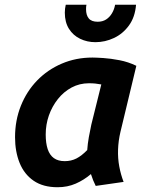

<svg xmlns="http://www.w3.org/2000/svg" viewBox="-20 -780 624 814"><path d="M224.2 13.8Q162.8 13.8 122.8 -13.6Q82.8 -41 63.2 -89.2Q43.8 -137.5 43.8 -198.2Q43.8 -269.8 68.5 -331.5Q93.2 -393.2 137.5 -438.9Q181.8 -484.5 241.8 -510.2Q301.8 -536 372 -536Q386.8 -536 417.8 -534Q448.8 -532 486.5 -524.8Q524.2 -517.5 558 -501L490.5 -220.2Q481.8 -183.2 480.5 -146.1Q479.2 -109 485.6 -74.5Q492 -40 504 -8.8L385.8 8.2Q379.8 -3.8 374.9 -15.8Q370 -27.8 365.5 -42Q336 -16.8 301 -1.5Q266 13.8 224.2 13.8ZM254.5 -96.8Q281.5 -96.8 303.9 -108.1Q326.2 -119.5 349.8 -143.8Q351.5 -169.2 356.6 -198.4Q361.8 -227.5 367.2 -251.8L409.5 -422Q395.5 -424.5 383.9 -425.8Q372.2 -427 357.2 -427Q317.2 -427 283.6 -409Q250 -391 225.4 -360Q200.8 -329 187.2 -290.4Q173.8 -251.8 173.8 -209.8Q173.8 -173 182.2 -147.6Q190.8 -122.2 208.6 -109.5Q226.5 -96.8 254.5 -96.8ZM384.5 -601.2Q349.5 -601.2 319.8 -615.5Q290 -629.8 272.4 -657.8Q254.8 -685.8 254.8 -726.2Q254.8 -734.8 255.8 -743.2Q256.8 -751.8 258.8 -760H346.5Q345.5 -755.2 345.1 -750.4Q344.8 -745.5 344.8 -740.8Q344.8 -715.8 356.4 -701.8Q368 -687.8 394.2 -687.8Q414.8 -687.8 429.8 -697.4Q444.8 -707 454.6 -723.5Q464.5 -740 468 -760H556.8Q552.5 -707.2 526.6 -671.9Q500.8 -636.5 463.1 -618.9Q425.5 -601.2 384.5 -601.2Z"/></svg>

Font: Ubuntu Sans
Style: Italic
Weight: 400
Italic angle: -13.5°
Designer: Dalton Maag Ltd
Foundry: Dalton Maag Ltd
Version: Version 1.006